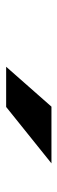

<svg xmlns="http://www.w3.org/2000/svg" viewBox="204 -1002 191 640"><g transform="rotate(90 300.0 -682.5)"><path d="M337 -607 525 -758H336L203 -607Z"/></g></svg>

Font: Montserrat-Alt1 ExtBd
Style: Regular
Weight: 800
Designer: Differentunic
Foundry: Differentunic
Version: Version 7.222